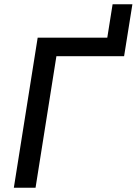

<svg xmlns="http://www.w3.org/2000/svg" viewBox="-20 -882 642 902"><path d="M45 0 157 -705H484L509 -862H602L563 -618H245L147 0Z"/></svg>

Font: Nunito Sans 10pt SemiCondensed SemiBold
Style: Italic
Weight: 600
Width: 4
Italic angle: -9°
Designer: Vernon Adams
Foundry: Vernon Adams
Version: Version 3.101;gftools[0.9.27]